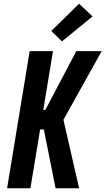

<svg xmlns="http://www.w3.org/2000/svg" viewBox="-20 -1009 565 1029"><path d="M18 0 139 -735H264L212 -420H223L389 -735H525L320 -367L404 0H278L215 -315H195L143 0ZM312 -787 255 -843 404 -989 476 -921Z"/></svg>

Font: Iosevka Term Curly XBd Obl
Style: Regular
Weight: 800
Italic angle: -9°
Designer: Belleve Invis
Foundry: Belleve Invis
Version: Version 32.3.0